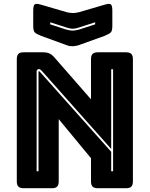

<svg xmlns="http://www.w3.org/2000/svg" viewBox="-20 -997 793 1017"><path d="M201 -622Q196 -627 193 -629Q190 -631 186 -631Q182 -631 178 -628Q174 -625 174 -619V-90H184V-617Q184 -618 184.5 -619Q185 -620 186 -620Q187 -620 188.5 -619Q190 -618 191 -617L569 -193V-90H579V-630H569V-208ZM255 0H105Q86 0 77.5 -8.5Q69 -17 69 -36V-684Q69 -703 77.5 -711.5Q86 -720 105 -720H209Q228 -720 241.5 -714Q255 -708 268 -693L462 -471V-684Q462 -703 470.5 -711.5Q479 -720 498 -720H648Q667 -720 675.5 -711.5Q684 -703 684 -684V-36Q684 -17 675.5 -8.5Q667 0 648 0H498Q479 0 470.5 -8.5Q462 -17 462 -36V-159L291 -366V-36Q291 -17 282.5 -8.5Q274 0 255 0ZM397 -932 534 -972Q559 -980 567 -974Q575 -968 575 -941V-860Q575 -833 566.5 -825Q558 -817 534 -807L406 -761Q397 -757 386.5 -755Q376 -753 367 -752Q358 -752 350 -753Q342 -754 335 -757L198 -807Q173 -817 164.5 -825Q156 -833 156 -860V-941Q156 -968 164 -974Q172 -980 198 -972L335 -932Q352 -928 366 -928Q380 -928 397 -932ZM246 -879V-868L329 -841Q338 -839 346 -837Q354 -835 365 -835Q376 -835 384 -837Q392 -839 401 -841L484 -868V-879L397 -851Q390 -849 382.5 -847Q375 -845 365 -845Q355 -845 347.5 -847Q340 -849 333 -851Z"/></svg>

Font: Bungee Inline
Style: Regular
Weight: 400
Version: Version 1.000;PS 1.0;hotconv 1.0.72;makeotf.lib2.5.5900